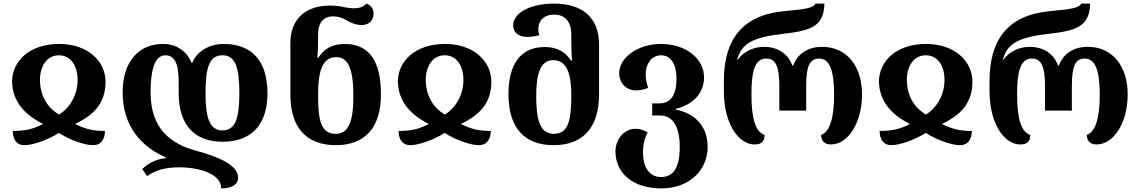

<svg xmlns="http://www.w3.org/2000/svg" viewBox="-20 -793 6328 1066"><path d="M116 13C155 13 235 -10 307 -55C377 -10 457 13 496 13C545 13 562 -24 563 -66C506 -66 461 -72 397 -105C510 -158 566 -229 566 -339C566 -453 468 -549 309 -549C143 -549 47 -453 47 -339C50 -235 110 -159 219 -105C161 -73 111 -66 51 -66C51 -22 70 13 116 13ZM308 -157C239 -197 202 -267 202 -350C202 -424 239 -486 307 -486C375 -486 411 -425 411 -350C411 -271 373 -198 308 -157Z M1216 -6C1376 -6 1465 -101 1465 -275C1465 -456 1377 -549 1222 -549C1143 -549 1072 -508 1048 -445H1043C1017 -508 962 -549 884 -549C751 -549 661 -452 661 -280C661 -90 767 23 901 81V85C849 89 798 116 770 146L797 185C839 154 895 136 974 136C1085 136 1208 171 1208 253C1258 253 1302 237 1302 192C1302 123 1189 76 1069 44C930 6 816 -76 816 -280C816 -402 838 -486 898 -486C948 -486 972 -443 972 -338V-277C972 -99 1060 -6 1216 -6ZM1215 -486C1285 -486 1309 -423 1309 -275C1309 -132 1285 -69 1215 -69C1142 -69 1121 -143 1121 -275C1121 -418 1142 -486 1215 -486Z M1844 13C2008 13 2095 -85 2095 -270C2095 -449 2033 -549 1894 -549C1819 -549 1776 -517 1748 -473H1742C1745 -505 1746 -550 1746 -573V-603C1746 -668 1778 -702 1828 -702C1862 -702 1885 -692 1908 -678C1931 -665 1957 -654 1989 -654C2019 -654 2054 -671 2054 -718C2054 -747 2038 -764 2014 -773C1994 -751 1969 -747 1944 -747C1926 -747 1910 -749 1892 -753C1869 -759 1845 -762 1811 -762C1687 -762 1592 -697 1592 -552V-269C1592 -83 1683 13 1844 13ZM1844 -50C1765 -50 1746 -118 1746 -262C1746 -389 1765 -476 1847 -476C1916 -476 1942 -403 1942 -261C1942 -119 1916 -50 1844 -50Z M2258 13C2297 13 2377 -10 2449 -55C2519 -10 2599 13 2638 13C2687 13 2704 -24 2705 -66C2648 -66 2603 -72 2539 -105C2652 -158 2708 -229 2708 -339C2708 -453 2610 -549 2451 -549C2285 -549 2189 -453 2189 -339C2192 -235 2252 -159 2361 -105C2303 -73 2253 -66 2193 -66C2193 -22 2212 13 2258 13ZM2450 -157C2381 -197 2344 -267 2344 -350C2344 -424 2381 -486 2449 -486C2517 -486 2553 -425 2553 -350C2553 -271 2515 -198 2450 -157Z M3054 13C3215 13 3306 -83 3306 -269V-546C3306 -697 3211 -773 3057 -773C2925 -773 2829 -722 2829 -652C2829 -621 2851 -588 2906 -588C2927 -588 2952 -591 2975 -598C2970 -609 2969 -622 2969 -633C2969 -678 3000 -712 3057 -712C3120 -712 3152 -668 3152 -603V-568C3152 -538 3153 -487 3156 -456H3151C3122 -500 3079 -532 3005 -532C2866 -532 2803 -431 2803 -270C2803 -85 2890 13 3054 13ZM3054 -50C2982 -50 2957 -119 2957 -261C2957 -386 2982 -459 3051 -459C3133 -459 3152 -372 3152 -262C3152 -118 3133 -50 3054 -50Z M3651 253C3811 253 3909 148 3909 23C3909 -102 3826 -167 3733 -184V-189C3826 -211 3889 -275 3889 -364C3889 -463 3793 -549 3650 -549C3522 -549 3418 -474 3418 -387C3418 -333 3455 -291 3512 -291C3533 -291 3555 -296 3579 -305C3569 -334 3565 -350 3565 -384C3565 -434 3595 -486 3650 -486C3710 -486 3736 -429 3736 -356C3736 -275 3710 -219 3641 -219H3601V-152H3641C3715 -152 3754 -94 3754 25C3754 134 3720 190 3651 190C3584 190 3550 133 3550 57C3550 6 3558 -23 3576 -58C3552 -72 3530 -78 3509 -78C3444 -78 3397 -19 3397 47C3397 169 3495 253 3651 253Z M4170 9C4212 9 4225 -12 4225 -44C4175 -60 4152 -134 4152 -269C4152 -390 4168 -468 4234 -468C4287 -468 4307 -423 4307 -315V-179H4456V-315C4456 -423 4474 -468 4528 -468C4587 -468 4611 -398 4611 -269C4611 -136 4587 -61 4539 -44C4539 -12 4557 9 4593 9C4689 9 4766 -112 4766 -269C4766 -425 4682 -533 4544 -533C4463 -533 4407 -492 4384 -429H4379C4357 -492 4301 -533 4221 -533C4168 -533 4109 -509 4076 -461H4073C4097 -553 4161 -586 4326 -605C4476 -622 4556 -644 4557 -773H4508C4497 -748 4445 -741 4332 -731C4096 -708 3999 -568 3999 -343V-285C3999 -112 4077 9 4170 9Z M4929 13C4968 13 5048 -10 5120 -55C5190 -10 5270 13 5309 13C5358 13 5375 -24 5376 -66C5319 -66 5274 -72 5210 -105C5323 -158 5379 -229 5379 -339C5379 -453 5281 -549 5122 -549C4956 -549 4860 -453 4860 -339C4863 -235 4923 -159 5032 -105C4974 -73 4924 -66 4864 -66C4864 -22 4883 13 4929 13ZM5121 -157C5052 -197 5015 -267 5015 -350C5015 -424 5052 -486 5120 -486C5188 -486 5224 -425 5224 -350C5224 -271 5186 -198 5121 -157Z M5645 9C5687 9 5700 -12 5700 -44C5650 -60 5627 -134 5627 -269C5627 -390 5643 -468 5709 -468C5762 -468 5782 -423 5782 -315V-179H5931V-315C5931 -423 5949 -468 6003 -468C6062 -468 6086 -398 6086 -269C6086 -136 6062 -61 6014 -44C6014 -12 6032 9 6068 9C6164 9 6241 -112 6241 -269C6241 -425 6157 -533 6019 -533C5938 -533 5882 -492 5859 -429H5854C5832 -492 5776 -533 5696 -533C5643 -533 5584 -509 5551 -461H5548C5572 -553 5636 -586 5801 -605C5951 -622 6031 -644 6032 -773H5983C5972 -748 5920 -741 5807 -731C5571 -708 5474 -568 5474 -343V-285C5474 -112 5552 9 5645 9Z"/></svg>

Font: Noto Serif Georgian Bold
Style: Regular
Weight: 700
Designer: Monotype Design Team, Akaki Razmadze
Foundry: Google LLC
Version: Version 2.003